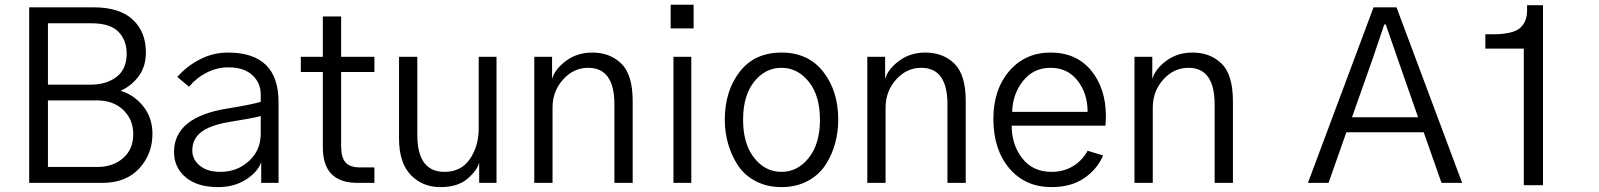

<svg xmlns="http://www.w3.org/2000/svg" viewBox="-20 -762 6664 800"><path d="M101.6 0V-731.4H371.1Q477.5 -731.4 532.7 -680.7Q587.9 -629.9 587.9 -543.9Q587.9 -485.4 558.1 -444.8Q528.3 -404.3 482.4 -383.8Q538.1 -367.2 576.7 -319.3Q615.2 -271.5 615.2 -204.1Q615.2 -120.1 560.1 -60.1Q504.9 0 406.2 0ZM179.7 -66.4H386.7Q450.2 -66.4 492.7 -103Q535.2 -139.6 535.2 -203.1Q535.2 -263.7 493.7 -303.7Q452.1 -343.8 382.8 -343.8H179.7ZM179.7 -409.2H357.4Q422.9 -409.2 465.3 -441.4Q507.8 -473.6 507.8 -538.1Q507.8 -594.7 473.1 -629.9Q438.5 -665 361.3 -665H179.7Z M781.2 -134.8Q781.2 -97.7 812.5 -71.8Q843.8 -45.9 898.4 -45.9Q967.8 -45.9 1017.1 -90.8Q1066.4 -135.7 1066.4 -205.1V-278.3Q1023.4 -267.6 929.7 -252.9Q853.5 -239.3 817.4 -210.9Q781.2 -182.6 781.2 -134.8ZM705.1 -128.9Q705.1 -275.4 931.6 -310.5Q1033.2 -327.1 1066.4 -337.9V-368.2Q1066.4 -417 1031.2 -449.2Q996.1 -481.4 931.6 -481.4Q884.8 -481.4 841.3 -459.5Q797.9 -437.5 767.6 -400.4L718.8 -441.4Q757.8 -486.3 813 -514.6Q868.2 -543 929.7 -543Q1140.6 -543 1140.6 -336.9V0H1068.4V-85.9Q1052.7 -43.9 1003.9 -13.2Q955.1 17.6 888.7 17.6Q801.8 17.6 753.4 -23.4Q705.1 -64.5 705.1 -128.9Z M1233.4 -461.9V-525.4H1325.2V-693.4H1401.4V-525.4H1540V-461.9H1401.4V-154.3Q1401.4 -105.5 1419.9 -85Q1438.5 -64.5 1479.5 -64.5H1540V0H1469.7Q1325.2 0 1325.2 -147.5V-461.9Z M1642.6 -184.6V-525.4H1718.8V-200.2Q1718.8 -45.9 1832 -45.9Q1901.4 -45.9 1938 -99.6Q1974.6 -153.3 1974.6 -226.6V-525.4H2048.8V0H1976.6V-85Q1968.8 -52.7 1928.2 -17.6Q1887.7 17.6 1814.5 17.6Q1739.3 17.6 1690.9 -33.7Q1642.6 -85 1642.6 -184.6Z M2206.1 0V-525.4H2280.3V-435.5H2281.2Q2293 -474.6 2338.9 -508.8Q2384.8 -543 2448.2 -543Q2521.5 -543 2568.8 -497.1Q2616.2 -451.2 2616.2 -339.8V0H2540V-327.1Q2540 -479.5 2430.7 -479.5Q2370.1 -479.5 2326.2 -430.7Q2282.2 -381.8 2282.2 -313.5V0Z M2774.4 -643.6V-742.2H2870.1V-643.6ZM2786.1 0V-525.4H2860.4V0Z M3076.2 -262.7Q3076.2 -163.1 3122.1 -104.5Q3168 -45.9 3236.3 -45.9Q3303.7 -45.9 3350.1 -104.5Q3396.5 -163.1 3396.5 -262.7Q3396.5 -364.3 3349.6 -421.9Q3302.7 -479.5 3236.3 -479.5Q3168.9 -479.5 3122.6 -421.9Q3076.2 -364.3 3076.2 -262.7ZM3000 -262.7Q3000 -382.8 3062 -462.9Q3124 -543 3236.3 -543Q3347.7 -543 3410.2 -462.9Q3472.7 -382.8 3472.7 -262.7Q3472.7 -211.9 3459.5 -164.1Q3446.3 -116.2 3419.4 -74.7Q3392.6 -33.2 3345.2 -7.8Q3297.9 17.6 3236.3 17.6Q3175.8 17.6 3128.4 -7.3Q3081.1 -32.2 3054.2 -73.7Q3027.3 -115.2 3013.7 -163.1Q3000 -210.9 3000 -262.7Z M3593.8 0V-525.4H3668V-435.5H3668.9Q3680.7 -474.6 3726.6 -508.8Q3772.5 -543 3835.9 -543Q3909.2 -543 3956.5 -497.1Q4003.9 -451.2 4003.9 -339.8V0H3927.7V-327.1Q3927.7 -479.5 3818.4 -479.5Q3757.8 -479.5 3713.9 -430.7Q3669.9 -381.8 3669.9 -313.5V0Z M4119.1 -266.6Q4119.1 -389.6 4185.5 -466.3Q4252 -543 4357.4 -543Q4464.8 -543 4526.4 -468.3Q4587.9 -393.6 4587.9 -277.3Q4587.9 -263.7 4585.9 -238.3H4195.3Q4195.3 -159.2 4239.3 -102.5Q4283.2 -45.9 4361.3 -45.9Q4412.1 -45.9 4451.2 -69.8Q4490.2 -93.8 4511.7 -133.8L4576.2 -114.3Q4551.8 -56.6 4497.1 -19.5Q4442.4 17.6 4361.3 17.6Q4252 17.6 4185.5 -60.5Q4119.1 -138.7 4119.1 -266.6ZM4197.3 -295.9H4511.7Q4511.7 -373 4469.7 -426.3Q4427.7 -479.5 4357.4 -479.5Q4286.1 -479.5 4242.7 -424.8Q4199.2 -370.1 4197.3 -295.9Z M4707 0V-525.4H4781.2V-435.5H4782.2Q4793.9 -474.6 4839.8 -508.8Q4885.7 -543 4949.2 -543Q5022.5 -543 5069.8 -497.1Q5117.2 -451.2 5117.2 -339.8V0H5041V-327.1Q5041 -479.5 4931.6 -479.5Q4871.1 -479.5 4827.1 -430.7Q4783.2 -381.8 4783.2 -313.5V0Z M5613.3 -273.4H5888.7L5802.7 -519.5Q5794.9 -542 5777.8 -591.3Q5760.7 -640.6 5753.9 -660.2H5748Q5707 -540 5700.2 -519.5ZM5429.7 0 5703.1 -731.4H5798.8L6072.3 0H5986.3L5912.1 -210.9H5589.8L5515.6 0Z M6168.9 -559.6V-619.1H6198.2Q6282.2 -619.1 6312.5 -644.5Q6342.8 -669.9 6342.8 -717.8V-740.2H6409.2V9.8H6329.1V-559.6Z"/></svg>

Font: Batunionen A1
Style: Regular
Weight: 400
Designer: HanYang I&C Co.,Ltd.
Foundry: HanYang I&C Co.,Ltd.
Version: Version 2.50; ttfautohint (v1.6)